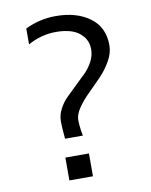

<svg xmlns="http://www.w3.org/2000/svg" viewBox="-82 -783 669 850"><g transform="rotate(-10 252.0 -358.5)"><path d="M253.9 -179.7H173.8Q171.9 -199.2 171.4 -209Q168.9 -237.3 168.9 -258.8Q168.9 -286.6 182.9 -313.5Q196.8 -340.3 217.5 -360.8Q238.3 -381.3 262.7 -404.5Q287.1 -427.7 307.9 -448.2Q328.6 -468.8 342.5 -495.4Q356.4 -522 356.4 -549.3Q356.4 -584.5 335.9 -608.6Q315.4 -632.8 285.2 -642.6Q254.9 -652.3 216.8 -652.3Q149.4 -652.3 89.4 -618.7V-689.9Q154.3 -721.7 226.6 -721.7Q320.3 -721.7 379.6 -678.2Q439 -634.8 439 -553.2Q439 -519 418.9 -483.6Q398.9 -448.2 370.6 -418.9Q342.3 -389.6 314 -361.8Q285.6 -334 265.6 -304.9Q245.6 -275.9 245.6 -250.5Q245.6 -232.4 249.5 -204.1Q252.4 -187.5 253.9 -179.7ZM266.6 -97.2V5.4H160.6V-97.2Z"/></g></svg>

Font: RGR Online_21
Style: Regular
Weight: 400
Italic angle: -12°
Designer: vernon adams
Foundry: vernon adams
Version: Version 1.000